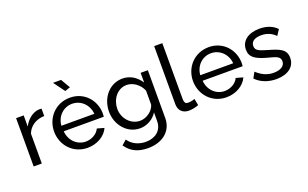

<svg xmlns="http://www.w3.org/2000/svg" viewBox="-100 -1229 3132 1950"><g transform="rotate(-20 1465.5 -254.0)"><path d="M347 -445V-525C340 -526 331 -526 318 -526C252 -521 189 -473 153 -401V-522H71V0H159V-322C187 -398 259 -443 347 -445Z M546 -731 635 -610 692 -630 633 -731ZM653 10C758 10 847 -45 881 -122L805 -143C783 -91 720 -56 656 -56C565 -56 488 -128 480 -231H913C914 -237 915 -251 915 -265C915 -405 812 -531 654 -531C497 -531 387 -408 387 -261C387 -114 496 10 653 10ZM477 -292C484 -393 561 -465 654 -465C747 -465 824 -394 833 -292Z M980 -260C980 -121 1079 6 1221 6C1295 6 1368 -34 1407 -98V-6C1407 103 1325 155 1229 155C1154 155 1084 124 1043 63L992 108C1041 179 1111 223 1229 223C1377 223 1495 142 1495 -6V-522H1417V-418C1373 -483 1309 -531 1222 -531C1079 -531 980 -407 980 -260ZM1407 -183C1393 -124 1322 -66 1248 -66C1148 -66 1069 -154 1069 -258C1069 -355 1134 -455 1240 -455C1309 -455 1379 -404 1407 -333Z M1639 -730V-103C1639 -34 1681 7 1749 7C1780 7 1825 -2 1854 -14L1840 -86C1823 -79 1796 -72 1768 -72C1745 -72 1727 -77 1727 -135V-730Z M2154 10C2259 10 2348 -45 2382 -122L2306 -143C2284 -91 2221 -56 2157 -56C2066 -56 1989 -128 1981 -231H2414C2415 -237 2416 -251 2416 -265C2416 -405 2313 -531 2155 -531C1998 -531 1888 -408 1888 -261C1888 -114 1997 10 2154 10ZM1978 -292C1985 -393 2062 -465 2155 -465C2248 -465 2325 -394 2334 -292Z M2693 10C2815 10 2897 -48 2897 -147C2897 -243 2820 -266 2703 -300C2626 -323 2585 -336 2585 -386C2585 -445 2643 -462 2698 -462C2759 -462 2808 -441 2849 -399L2889 -460C2844 -507 2780 -531 2703 -531C2586 -531 2502 -475 2502 -376C2502 -294 2560 -260 2668 -229C2756 -204 2811 -198 2811 -141C2811 -88 2761 -60 2689 -60C2626 -60 2567 -82 2507 -138L2473 -76C2528 -19 2606 10 2693 10Z"/></g></svg>

Font: FIGSv2-sans-serif Medium
Style: Regular
Weight: 500
Designer: Matt McInerney, Pablo Impallari, Rodrigo Fuenzalida,Mirko Velimirovic
Foundry: Matt McInerney, Pablo Impallari, Rodrigo Fuenzalida
Version: Version 4.021;hotconv 1.0.109;makeotfexe 2.5.65596